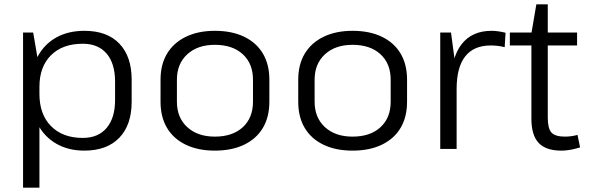

<svg xmlns="http://www.w3.org/2000/svg" viewBox="-20 -691 2732 891"><path d="M371 8Q298 8 242.5 -23.5Q187 -55 156.5 -112Q126 -169 126 -245V-300Q126 -376 156.5 -431.5Q187 -487 242 -517.5Q297 -548 372 -548Q477 -548 534 -488.5Q591 -429 591 -321V-219Q591 -111 533.5 -51.5Q476 8 371 8ZM87 -540H134L163 -370V180H87ZM364 -51Q436 -51 475 -97.5Q514 -144 514 -226V-312Q514 -396 475 -442Q436 -488 364 -488Q270 -488 216.5 -434.5Q163 -381 163 -288V-255Q163 -160 217 -105.5Q271 -51 364 -51Z M977 8Q899 8 842 -19.5Q785 -47 755 -97.5Q725 -148 725 -219V-321Q725 -392 755.5 -442.5Q786 -493 843 -520.5Q900 -548 977 -548Q1056 -548 1113 -520.5Q1170 -493 1200 -442.5Q1230 -392 1230 -321V-219Q1230 -148 1200 -97.5Q1170 -47 1113 -19.5Q1056 8 977 8ZM977 -57Q1059 -57 1106.5 -100.5Q1154 -144 1154 -219V-321Q1154 -396 1106.5 -439.5Q1059 -483 977 -483Q897 -483 849 -439Q801 -395 801 -321V-219Q801 -145 849 -101Q897 -57 977 -57Z M1616 8Q1538 8 1481 -19.5Q1424 -47 1394 -97.5Q1364 -148 1364 -219V-321Q1364 -392 1394.5 -442.5Q1425 -493 1482 -520.5Q1539 -548 1616 -548Q1695 -548 1752 -520.5Q1809 -493 1839 -442.5Q1869 -392 1869 -321V-219Q1869 -148 1839 -97.5Q1809 -47 1752 -19.5Q1695 8 1616 8ZM1616 -57Q1698 -57 1745.5 -100.5Q1793 -144 1793 -219V-321Q1793 -396 1745.5 -439.5Q1698 -483 1616 -483Q1536 -483 1488 -439Q1440 -395 1440 -321V-219Q1440 -145 1488 -101Q1536 -57 1616 -57Z M2023 -540H2073L2099 -344V0H2023ZM2073 -300Q2073 -422 2121.5 -485Q2170 -548 2261 -548Q2277 -548 2293.5 -545.5Q2310 -543 2326 -539L2322 -472Q2292 -480 2257 -480Q2179 -480 2139 -429.5Q2099 -379 2099 -277Z M2585 8Q2513 8 2479.5 -28Q2446 -64 2446 -140V-536L2469 -671H2522V-145Q2522 -95 2539 -76Q2556 -57 2602 -57Q2616 -57 2631 -59Q2646 -61 2660 -65L2672 -7Q2659 -3 2644.5 0.5Q2630 4 2614.5 6Q2599 8 2585 8ZM2346 -540H2658V-480H2346Z"/></svg>

Font: Pathway Extreme 8pt Thin Light
Style: Regular
Weight: 300
Version: Version 1.001;gftools[0.9.26]